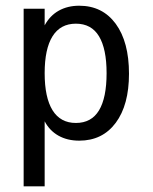

<svg xmlns="http://www.w3.org/2000/svg" viewBox="-20 -485 540 678"><path d="M137.7 -56.6V172.9H63.5V-454.1H137.7V-395.5Q156.2 -429.7 187.5 -447.3Q218.8 -464.8 259.8 -464.8Q341.8 -464.8 388.7 -400.9Q435.5 -336.9 435.5 -224.6Q435.5 -114.3 388.7 -51.3Q341.8 11.7 259.8 11.7Q217.8 11.7 186.5 -5.9Q155.3 -23.4 137.7 -56.6ZM356.4 -226.6Q356.4 -312.5 329.6 -356.9Q302.7 -401.4 248 -401.4Q193.4 -401.4 165.5 -356.9Q137.7 -312.5 137.7 -226.6Q137.7 -140.6 165.5 -95.7Q193.4 -50.8 248 -50.8Q302.7 -50.8 329.6 -95.2Q356.4 -139.6 356.4 -226.6Z"/></svg>

Font: BabelStone Shapes
Style: Regular
Weight: 400
Designer: Andrew West
Foundry: BabelStone
Version: Version 15.0.0 September 13, 2022